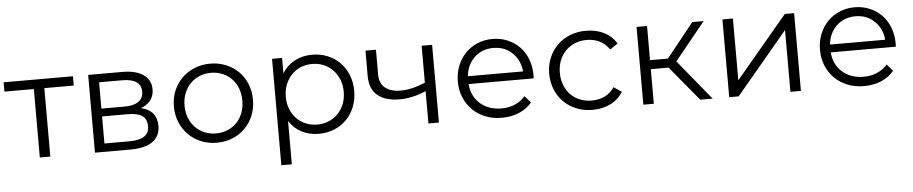

<svg xmlns="http://www.w3.org/2000/svg" viewBox="-42 -815 6153 1294"><g transform="rotate(-5 3035.0 -168.0)"><path d="M471 -463H272V0H201V-463H2V-526H471Z M1016 -143Q1016 -74 965 -37Q914 0 813 0H574V-526H806Q896 -526 947 -491Q998 -456 998 -391Q998 -348 974.5 -317.5Q951 -287 909 -272Q1016 -247 1016 -143ZM643 -292H801Q862 -292 894.5 -315Q927 -338 927 -382Q927 -426 894.5 -448Q862 -470 801 -470H643ZM946 -147Q946 -194 915 -216.5Q884 -239 817 -239H643V-56H810Q878 -56 912 -78Q946 -100 946 -147Z M1131 -263Q1131 -321 1151.5 -370Q1172 -419 1208 -454.5Q1244 -490 1293 -510Q1342 -530 1399 -530Q1456 -530 1505 -510Q1554 -490 1590 -454.5Q1626 -419 1646 -370Q1666 -321 1666 -263Q1666 -205 1646 -156Q1626 -107 1590 -71Q1554 -35 1505 -15Q1456 5 1399 5Q1342 5 1293 -15Q1244 -35 1208 -71Q1172 -107 1151.5 -156Q1131 -205 1131 -263ZM1594 -263Q1594 -309 1579.5 -346.5Q1565 -384 1539 -411Q1513 -438 1477 -453Q1441 -468 1399 -468Q1357 -468 1321 -453Q1285 -438 1259 -411Q1233 -384 1218 -346.5Q1203 -309 1203 -263Q1203 -217 1218 -179.5Q1233 -142 1259 -115Q1285 -88 1321 -73Q1357 -58 1399 -58Q1441 -58 1477 -73Q1513 -88 1539 -115Q1565 -142 1579.5 -179.5Q1594 -217 1594 -263Z M2351 -263Q2351 -203 2331 -154Q2311 -105 2276 -69.5Q2241 -34 2193 -14.5Q2145 5 2089 5Q2025 5 1973.5 -21.5Q1922 -48 1889 -99V194H1818V-526H1886V-422Q1918 -474 1970.5 -502Q2023 -530 2089 -530Q2145 -530 2193 -510.5Q2241 -491 2276 -455.5Q2311 -420 2331 -371Q2351 -322 2351 -263ZM2280 -263Q2280 -308 2265 -345.5Q2250 -383 2223.5 -410.5Q2197 -438 2161.5 -453Q2126 -468 2084 -468Q2042 -468 2006 -453Q1970 -438 1944 -410.5Q1918 -383 1903 -345.5Q1888 -308 1888 -263Q1888 -217 1903 -179.5Q1918 -142 1944 -115Q1970 -88 2006 -73Q2042 -58 2084 -58Q2126 -58 2161.5 -73Q2197 -88 2223.5 -115Q2250 -142 2265 -179.5Q2280 -217 2280 -263Z M2901 -526V0H2830V-219Q2739 -179 2651 -179Q2556 -179 2503 -222.5Q2450 -266 2450 -353V-526H2521V-357Q2521 -298 2559 -267.5Q2597 -237 2664 -237Q2738 -237 2830 -276V-526Z M3563 -241H3123Q3129 -159 3186 -108Q3244 -58 3330 -58Q3430 -58 3491 -127L3531 -81Q3496 -39 3443.5 -17Q3391 5 3328 5Q3267 5 3216.5 -15Q3166 -35 3129.5 -71Q3093 -107 3072.5 -156Q3052 -205 3052 -263Q3052 -321 3071.5 -370Q3091 -419 3125.5 -454.5Q3160 -490 3207 -510Q3254 -530 3309 -530Q3364 -530 3411 -510Q3458 -490 3492 -455Q3526 -420 3545 -370.5Q3564 -321 3564 -263ZM3123 -294H3496Q3488 -373 3437 -420Q3387 -469 3309 -469Q3271 -469 3238.5 -456.5Q3206 -444 3181.5 -420.5Q3157 -397 3141.5 -365Q3126 -333 3123 -294Z M3670 -263Q3670 -321 3690.5 -370Q3711 -419 3747 -454.5Q3783 -490 3832.5 -510Q3882 -530 3941 -530Q4010 -530 4063 -503.5Q4116 -477 4147 -426L4094 -390Q4068 -429 4028.5 -448.5Q3989 -468 3941 -468Q3898 -468 3861.5 -453Q3825 -438 3798.5 -411Q3772 -384 3757 -346.5Q3742 -309 3742 -263Q3742 -217 3757 -179Q3772 -141 3798.5 -114Q3825 -87 3861.5 -72.5Q3898 -58 3941 -58Q3989 -58 4028.5 -77Q4068 -96 4094 -135L4147 -99Q4116 -48 4062 -21.5Q4008 5 3941 5Q3882 5 3832.5 -15Q3783 -35 3747 -70.5Q3711 -106 3690.5 -155Q3670 -204 3670 -263Z M4475 -234H4355V0H4284V-526H4355V-295H4476L4661 -526H4738L4531 -271L4753 0H4669Z M4865 -526H4936V-108L5287 -526H5350V0H5279V-418L4929 0H4865Z M6013 -241H5573Q5579 -159 5636 -108Q5694 -58 5780 -58Q5880 -58 5941 -127L5981 -81Q5946 -39 5893.5 -17Q5841 5 5778 5Q5717 5 5666.5 -15Q5616 -35 5579.5 -71Q5543 -107 5522.5 -156Q5502 -205 5502 -263Q5502 -321 5521.5 -370Q5541 -419 5575.5 -454.5Q5610 -490 5657 -510Q5704 -530 5759 -530Q5814 -530 5861 -510Q5908 -490 5942 -455Q5976 -420 5995 -370.5Q6014 -321 6014 -263ZM5573 -294H5946Q5938 -373 5887 -420Q5837 -469 5759 -469Q5721 -469 5688.5 -456.5Q5656 -444 5631.5 -420.5Q5607 -397 5591.5 -365Q5576 -333 5573 -294Z"/></g></svg>

Font: CMG Sans
Style: Regular
Weight: 400
Designer: Julieta Ulanovsky
Foundry: Julieta Ulanovsky
Version: Version 7.200